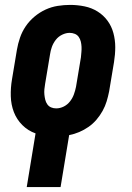

<svg xmlns="http://www.w3.org/2000/svg" viewBox="-20 -548 540 783"><path d="M89 215 125 -4Q94 -15 71 -38Q48 -61 36.5 -91Q25 -121 24 -155.5Q23 -190 29 -225L49 -345Q53 -369 61.5 -394Q70 -419 85 -441Q100 -463 121 -480.5Q142 -498 166 -509Q190 -520 215.5 -524Q241 -528 266 -528Q266 -528 266 -528Q266 -528 266 -528Q296 -528 325 -522Q354 -516 378 -501Q402 -486 418.5 -463.5Q435 -441 442.5 -413Q450 -385 450 -355.5Q450 -326 445 -295L425 -175Q421 -155 415 -135Q409 -115 398.5 -96Q388 -77 373.5 -60Q359 -43 341 -30.5Q323 -18 303 -9.5Q283 -1 262 3L227 215ZM209 -106Q225 -106 240 -113.5Q255 -121 265.5 -134.5Q276 -148 281.5 -163.5Q287 -179 290 -194L310 -314Q311 -325 312 -336Q313 -347 312.5 -357.5Q312 -368 309.5 -378.5Q307 -389 301 -397.5Q295 -406 285 -410Q275 -414 264 -414Q249 -414 233.5 -406.5Q218 -399 207.5 -385.5Q197 -372 191.5 -356.5Q186 -341 184 -326L164 -206Q162 -195 161 -184Q160 -173 161 -162.5Q162 -152 164.5 -141.5Q167 -131 173 -122.5Q179 -114 188.5 -110Q198 -106 209 -106Z"/></svg>

Font: Iosevka SS04 Heavy
Style: Italic
Weight: 900
Italic angle: -9°
Monospace: yes
Designer: Belleve Invis
Foundry: Belleve Invis
Version: Version 19.0.0; ttfautohint (v1.8.4)